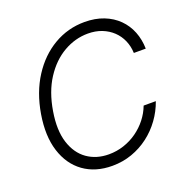

<svg xmlns="http://www.w3.org/2000/svg" viewBox="-132 -859 960 991"><g transform="rotate(-20 347.5 -363.5)"><path d="M319.8 9.8Q227.1 9.8 162.8 -36.6Q98.6 -83 71.8 -167.7Q44.9 -252.4 64 -367.2Q83 -480.5 136.5 -563.5Q189.9 -646.5 267.6 -691.9Q345.2 -737.3 436.5 -737.3Q495.1 -737.3 541.3 -719.2Q587.4 -701.2 619.9 -668.9Q652.3 -636.7 669.4 -593.5Q686.5 -550.3 687.5 -500H622.1Q620.6 -537.6 606.7 -569.3Q592.8 -601.1 567.9 -624.8Q543 -648.4 508.8 -661.9Q474.6 -675.3 432.6 -675.3Q362.8 -675.3 299.1 -638.7Q235.4 -602.1 189.7 -531.7Q144 -461.4 127.4 -359.9Q110.8 -259.8 132.8 -191.2Q154.8 -122.6 204.8 -87.4Q254.9 -52.2 323.2 -52.2Q366.2 -52.2 406 -65.4Q445.8 -78.6 479.2 -102.5Q512.7 -126.5 537.6 -158.2Q562.5 -189.9 576.7 -227.5H643.6Q626 -177.2 594.7 -134Q563.5 -90.8 521.2 -58.6Q479 -26.4 428 -8.3Q377 9.8 319.8 9.8Z"/></g></svg>

Font: Inter Tight Light
Style: Italic
Weight: 300
Italic angle: -9.39999°
Designer: Rasmus Andersson
Foundry: rsms
Version: Version 3.004